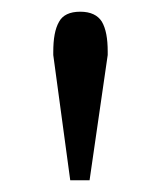

<svg xmlns="http://www.w3.org/2000/svg" viewBox="-20 -743 275 328"><path d="M71 -649C71 -649 100 -435 100 -435C100 -435 133 -435 133 -435C133 -435 164 -649 164 -649C164 -649 164 -655 164 -655C164 -677 161 -694 154 -706C147 -717 135 -723 117 -723C99 -723 87 -717 81 -706C74 -694 71 -677 71 -654C71 -654 71 -649 71 -649Z"/></svg>

Font: BUSH 25 TRIRONG
Style: Regular
Weight: 400
Designer: Katatrad Team
Foundry: CadsonDemak